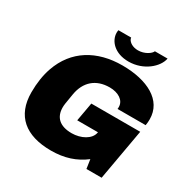

<svg xmlns="http://www.w3.org/2000/svg" viewBox="-196 -1060 1225 1248"><g transform="rotate(30 416.5 -436.5)"><path d="M497 -741C610 -741 696 -818 708 -885H613C605 -864 563 -835 514 -835C474 -835 447 -854 438 -873C436 -877 435 -881 435 -885H339C338 -879 337 -873 337 -866C337 -805 392 -741 497 -741ZM350 12C451 12 531 -15 600 -68L610 0H724L792 -384H425L400 -244H556L555 -241C546 -188 479 -153 410 -153C320 -153 276 -196 276 -270C276 -283 277 -297 291 -376C308 -476 373 -535 477 -535C541 -535 591 -504 591 -454C591 -449 591 -444 590 -439H801C804 -455 805 -470 805 -485C805 -628 664 -700 477 -700C286 -700 140 -613 80 -441C61 -387 51 -323 51 -253C51 -77 159 12 350 12Z"/></g></svg>

Font: Archivo Black
Style: Italic
Weight: 900
Italic angle: -10°
Designer: Hector Gatti
Foundry: Omnibus-Type
Version: Version 2.001